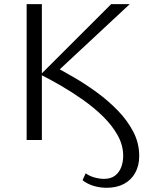

<svg xmlns="http://www.w3.org/2000/svg" viewBox="-20 -678 702 930"><path d="M496.1 231.6Q464.8 231.6 434.4 222.7Q403.9 213.8 379.9 195.1L395 161.4Q412.6 174.7 437.5 181.5Q462.3 188.4 483.5 188.4Q517.2 188.4 537.5 172.5Q557.9 156.7 567.3 131.2Q576.7 105.7 576.7 76.5Q576.7 25.3 550 -22.6Q523.3 -70.5 479.3 -113.7Q435.4 -156.8 382 -194.4Q328.6 -232 275.2 -263Q221.7 -293.9 176.6 -316.6L518.5 -658H608.5L246.2 -320.6L240.9 -357.5Q284.7 -334.1 339.4 -302.5Q394 -270.8 449.2 -230.5Q504.4 -190.3 550.7 -142.5Q597.1 -94.7 625.7 -39.7Q654.3 15.4 654.3 77.5Q654.3 124.2 635 159Q615.8 193.9 580.4 212.8Q545 231.6 496.1 231.6ZM109.1 0V-658H182.8V0Z"/></svg>

Font: Ysabeau
Style: Bold
Weight: 700
Designer: Christian Thalmann (Catharsis Fonts)
Version: Version 2.000;gftools[0.9.27.dev2+g8671c4b]